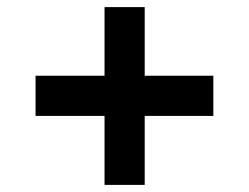

<svg xmlns="http://www.w3.org/2000/svg" viewBox="-20 -520 700 540"><path d="M274 -194H80V-307H274V-500H387V-307H580V-194H387V0H274Z"/></svg>

Font: Evergrow Sans
Style: Bold
Weight: 700
Foundry: 10Web
Version: Version 1.000